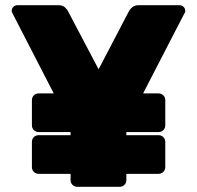

<svg xmlns="http://www.w3.org/2000/svg" viewBox="-20 -720 759 740"><path d="M278 0Q267 0 259.5 -7.5Q252 -15 252 -26V-234L28 -669Q27 -671 26 -673.5Q25 -676 25 -678Q25 -687 31.5 -693.5Q38 -700 47 -700H204Q222 -700 231 -691Q240 -682 242 -677L360 -453L477 -677Q479 -682 488.5 -691Q498 -700 515 -700H672Q681 -700 687.5 -693.5Q694 -687 694 -678Q694 -676 693.5 -673.5Q693 -671 691 -669L467 -235V-26Q467 -15 459.5 -7.5Q452 0 441 0ZM129 -50Q118 -50 110.5 -57.5Q103 -65 103 -76V-173Q103 -184 110.5 -191.5Q118 -199 129 -199H591Q602 -199 609.5 -191.5Q617 -184 617 -173V-76Q617 -65 609.5 -57.5Q602 -50 591 -50ZM129 -211Q118 -211 110.5 -218.5Q103 -226 103 -237V-334Q103 -345 110.5 -352.5Q118 -360 129 -360H591Q602 -360 609.5 -352.5Q617 -345 617 -334V-237Q617 -226 609.5 -218.5Q602 -211 591 -211Z"/></svg>

Font: Rubik ExtraBold
Style: Regular
Weight: 800
Designer: Hubert and Fischer
Foundry: Hubert and Fischer
Version: Version 2.300;gftools[0.9.30]